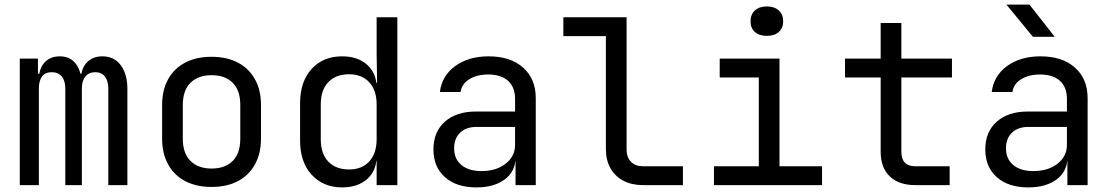

<svg xmlns="http://www.w3.org/2000/svg" viewBox="-20 -805 4840 835"><path d="M66 0V-550H145V-484H163L149 -460Q149 -506 173.5 -533Q198 -560 240 -560Q286 -560 311 -526Q336 -492 336 -430L309 -484H351L332 -460Q332 -506 357.5 -533Q383 -560 425 -560Q477 -560 505.5 -521Q534 -482 534 -418V0H451V-419Q451 -453 436.5 -472Q422 -491 394 -491Q367 -491 351.5 -472.5Q336 -454 336 -420V0H264V-419Q264 -454 248.5 -472.5Q233 -491 205 -491Q177 -491 163 -472.5Q149 -454 149 -420V0Z M900 8Q834 8 786 -17Q738 -42 711.5 -89.5Q685 -137 685 -202V-348Q685 -414 711.5 -461Q738 -508 786 -533Q834 -558 900 -558Q966 -558 1014 -533Q1062 -508 1088.5 -461Q1115 -414 1115 -349V-202Q1115 -137 1088.5 -89.5Q1062 -42 1014 -17Q966 8 900 8ZM900 -72Q959 -72 992 -105Q1025 -138 1025 -202V-348Q1025 -412 992 -445Q959 -478 900 -478Q842 -478 808.5 -445Q775 -412 775 -348V-202Q775 -138 808.5 -105Q842 -72 900 -72Z M1468 10Q1386 10 1335.5 -45Q1285 -100 1285 -194V-355Q1285 -450 1335 -505Q1385 -560 1468 -560Q1536 -560 1577 -523Q1618 -486 1618 -424L1600 -445H1620L1618 -570V-730H1708V0H1618V-105H1600L1618 -126Q1618 -63 1577 -26.5Q1536 10 1468 10ZM1498 -68Q1554 -68 1586 -103Q1618 -138 1618 -200V-350Q1618 -412 1586 -447Q1554 -482 1498 -482Q1441 -482 1408 -448Q1375 -414 1375 -350V-200Q1375 -136 1408 -102Q1441 -68 1498 -68Z M2052 10Q1965 10 1915 -34.5Q1865 -79 1865 -155Q1865 -232 1915 -276Q1965 -320 2050 -320H2220V-375Q2220 -426 2189.5 -453.5Q2159 -481 2103 -481Q2054 -481 2021 -460.5Q1988 -440 1983 -405H1893Q1902 -476 1960 -518Q2018 -560 2105 -560Q2200 -560 2255 -511Q2310 -462 2310 -378V0H2222V-105H2207L2222 -120Q2222 -60 2175.5 -25Q2129 10 2052 10ZM2074 -61Q2138 -61 2179 -93Q2220 -125 2220 -175V-253H2052Q2007 -253 1981 -228Q1955 -203 1955 -160Q1955 -114 1986.5 -87.5Q2018 -61 2074 -61Z M2775 0Q2727 0 2691 -19Q2655 -38 2635 -73Q2615 -108 2615 -155V-648H2430V-730H2705V-155Q2705 -121 2724 -101.5Q2743 -82 2775 -82H2950V0Z M3085 0V-82H3280V-468H3110V-550H3370V-82H3555V0ZM3315 -649Q3282 -649 3263 -666Q3244 -683 3244 -712Q3244 -742 3263 -759.5Q3282 -777 3315 -777Q3348 -777 3367 -759.5Q3386 -742 3386 -712Q3386 -683 3367 -666Q3348 -649 3315 -649Z M3960 0Q3889 0 3849.5 -38Q3810 -76 3810 -145V-468H3655V-550H3810V-705H3900V-550H4120V-468H3900V-145Q3900 -82 3960 -82H4110V0Z M4452 10Q4365 10 4315 -34.5Q4265 -79 4265 -155Q4265 -232 4315 -276Q4365 -320 4450 -320H4620V-375Q4620 -426 4589.5 -453.5Q4559 -481 4503 -481Q4454 -481 4421 -460.5Q4388 -440 4383 -405H4293Q4302 -476 4360 -518Q4418 -560 4505 -560Q4600 -560 4655 -511Q4710 -462 4710 -378V0H4622V-105H4607L4622 -120Q4622 -60 4575.5 -25Q4529 10 4452 10ZM4474 -61Q4538 -61 4579 -93Q4620 -125 4620 -175V-253H4452Q4407 -253 4381 -228Q4355 -203 4355 -160Q4355 -114 4386.5 -87.5Q4418 -61 4474 -61ZM4472 -645 4357 -785H4457L4567 -645Z"/></svg>

Font: JetBrains Mono Zero
Style: Regular-Zero
Weight: 400
Designer: Philipp Nurullin, Konstantin Bulenkov
Foundry: JetBrains
Version: Version 2.211